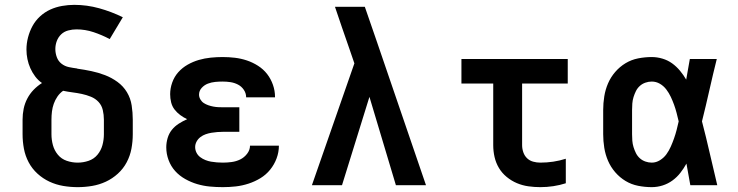

<svg xmlns="http://www.w3.org/2000/svg" viewBox="-20 -763 3040 791"><path d="M300 8Q270 8 240.5 3Q211 -2 184 -14.5Q157 -27 134.5 -47.5Q112 -68 98 -94.5Q84 -121 78.5 -150.5Q73 -180 73 -210V-270Q73 -293 77.5 -315Q82 -337 92.5 -357Q103 -377 118.5 -393Q134 -409 153 -421Q137 -432 125 -448Q113 -464 105 -482Q97 -500 93 -519.5Q89 -539 89 -559Q89 -584 95.5 -609Q102 -634 114 -656Q126 -678 145 -695.5Q164 -713 187 -723.5Q210 -734 235.5 -738.5Q261 -743 286 -743Q338 -743 388.5 -729Q439 -715 486 -692L432 -602Q400 -619 365.5 -630.5Q331 -642 295 -642Q278 -642 261 -637.5Q244 -633 232 -621.5Q220 -610 214 -594Q208 -578 208 -561Q208 -544 214 -527.5Q220 -511 233.5 -500.5Q247 -490 264 -486.5Q281 -483 297 -481L299 -480Q328 -476 356.5 -470Q385 -464 412.5 -453.5Q440 -443 464 -425.5Q488 -408 503 -383Q518 -358 522.5 -328.5Q527 -299 527 -270V-210Q527 -180 521.5 -150.5Q516 -121 502 -94.5Q488 -68 465.5 -47.5Q443 -27 416 -14.5Q389 -2 359.5 3Q330 8 300 8ZM300 -93Q323 -93 345 -100.5Q367 -108 381.5 -125.5Q396 -143 402 -165Q408 -187 408 -210V-270Q408 -290 403.5 -309.5Q399 -329 386 -343Q373 -357 354.5 -364.5Q336 -372 317 -376Q298 -380 278.5 -382.5Q259 -385 240 -389Q226 -379 216.5 -365Q207 -351 201.5 -335.5Q196 -320 194 -303.5Q192 -287 192 -270V-210Q192 -187 198 -165Q204 -143 218.5 -125.5Q233 -108 255 -100.5Q277 -93 300 -93Z M898 8Q871 8 844.5 5.5Q818 3 792.5 -4.5Q767 -12 743 -25.5Q719 -39 701.5 -58.5Q684 -78 674.5 -103.5Q665 -129 665 -156Q665 -175 670.5 -194Q676 -213 688 -228Q700 -243 716.5 -253.5Q733 -264 751 -272Q736 -279 722.5 -289Q709 -299 699 -312Q689 -325 685 -341.5Q681 -358 681 -375Q681 -399 689.5 -423Q698 -447 714.5 -465.5Q731 -484 753 -496.5Q775 -509 799 -516Q823 -523 848 -525.5Q873 -528 897 -528Q923 -528 948 -525Q973 -522 997 -514Q1021 -506 1043 -492Q1065 -478 1080.5 -458Q1096 -438 1104.5 -413.5Q1113 -389 1113 -364V-362H994V-363Q994 -379 984.5 -393Q975 -407 960.5 -414.5Q946 -422 930 -424.5Q914 -427 897 -427Q882 -427 866.5 -425.5Q851 -424 836.5 -418.5Q822 -413 811 -401Q800 -389 800 -373Q800 -363 805.5 -353.5Q811 -344 819.5 -338.5Q828 -333 838 -329.5Q848 -326 858.5 -324Q869 -322 879.5 -321.5Q890 -321 900 -321H966V-220H900Q888 -220 875.5 -219Q863 -218 851 -216Q839 -214 827.5 -210Q816 -206 806 -198.5Q796 -191 790 -180Q784 -169 784 -157Q784 -145 789.5 -134Q795 -123 805 -115.5Q815 -108 826.5 -103.5Q838 -99 849.5 -97Q861 -95 873.5 -94Q886 -93 898 -93Q916 -93 934.5 -95.5Q953 -98 969.5 -106Q986 -114 998 -129.5Q1010 -145 1010 -163H1129Q1129 -136 1119.5 -110.5Q1110 -85 1093 -64Q1076 -43 1053 -29Q1030 -15 1004 -6.5Q978 2 951.5 5Q925 8 898 8Z M1265 0 1440 -502 1418 -566Q1403 -609 1388.5 -651Q1374 -693 1360 -735H1483L1530 -599L1735 0H1611L1502 -364L1389 0Z M2206 8Q2181 8 2156.5 4.5Q2132 1 2109.5 -8.5Q2087 -18 2067.5 -34Q2048 -50 2035.5 -71Q2023 -92 2017.5 -116Q2012 -140 2012 -165V-419H1881V-520H2319V-419H2131V-165Q2131 -150 2136 -135.5Q2141 -121 2151.5 -111Q2162 -101 2176.5 -97Q2191 -93 2206 -93Q2233 -93 2259.5 -97Q2286 -101 2311 -109V-8Q2286 0 2259.5 4Q2233 8 2206 8Z M2665 8Q2637 8 2609 2.5Q2581 -3 2557 -17.5Q2533 -32 2514.5 -53.5Q2496 -75 2485 -100.5Q2474 -126 2469.5 -154Q2465 -182 2465 -210V-310Q2465 -338 2469.5 -366Q2474 -394 2485 -419.5Q2496 -445 2514.5 -466.5Q2533 -488 2557 -502.5Q2581 -517 2609 -522.5Q2637 -528 2665 -528Q2687 -528 2709 -521.5Q2731 -515 2749 -502Q2767 -489 2781.5 -471.5Q2796 -454 2807 -435Q2811 -456 2814.5 -477.5Q2818 -499 2822 -520H2933Q2917 -456 2902.5 -391.5Q2888 -327 2872 -263Q2889 -198 2904 -132Q2919 -66 2935 0H2824Q2820 -22 2816 -44.5Q2812 -67 2808 -89Q2797 -69 2783 -51Q2769 -33 2750.5 -19.5Q2732 -6 2710 1Q2688 8 2665 8ZM2665 -93Q2683 -93 2699 -103Q2715 -113 2725.5 -127.5Q2736 -142 2743.5 -159Q2751 -176 2757 -193Q2763 -210 2767.5 -227.5Q2772 -245 2776 -263Q2772 -280 2767.5 -297.5Q2763 -315 2757 -331.5Q2751 -348 2743.5 -364Q2736 -380 2725 -394.5Q2714 -409 2698.5 -418Q2683 -427 2665 -427Q2652 -427 2639 -422.5Q2626 -418 2616 -409Q2606 -400 2600 -388Q2594 -376 2590 -363Q2586 -350 2585 -336.5Q2584 -323 2584 -310V-210Q2584 -197 2585 -183.5Q2586 -170 2590 -157Q2594 -144 2600 -132Q2606 -120 2616 -111Q2626 -102 2639 -97.5Q2652 -93 2665 -93Z"/></svg>

Font: Iosevka Book
Style: Bold
Weight: 700
Designer: Belleve Invis
Foundry: Belleve Invis
Version: Version 28.0.7; ttfautohint (v1.8.3)